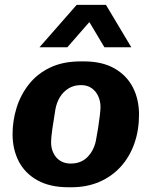

<svg xmlns="http://www.w3.org/2000/svg" viewBox="-20 -780 640 810"><path d="M269 10Q191 10 138.2 -19.2Q85.5 -48.5 59.2 -99.2Q33 -150 33 -214Q33 -271 50 -325.5Q67 -380 101.8 -424.2Q136.5 -468.5 191 -494.8Q245.5 -521 320 -521H333.5Q410.5 -521 462.2 -491.8Q514 -462.5 540.2 -412Q566.5 -361.5 566.5 -296.5Q566.5 -230.5 546.8 -174.5Q527 -118.5 489.8 -77.2Q452.5 -36 399.8 -13Q347 10 281 10ZM278 -90Q322.5 -90 349.5 -118Q376.5 -146 384.5 -186.5Q389.5 -211.5 393.8 -239.5Q398 -267.5 401 -291.5Q404 -315.5 404 -328.5Q404 -353 394.5 -374Q385 -395 366.8 -408Q348.5 -421 321.5 -421Q292 -421 269.2 -407Q246.5 -393 232.5 -369.8Q218.5 -346.5 213.5 -317.5Q206 -272 200.8 -235.8Q195.5 -199.5 195.5 -180Q195.5 -154.5 205.5 -134Q215.5 -113.5 234 -101.8Q252.5 -90 278 -90ZM146.5 -580.5 303.5 -759.5H427L534 -580.5H420.5L326 -739H402.5L264 -580.5Z"/></svg>

Font: Chivo Mono Medium
Style: Italic
Weight: 500
Italic angle: -8.05°
Monospace: yes
Designer: Hector Gatti
Foundry: Omnibus-Type
Version: Version 1.008